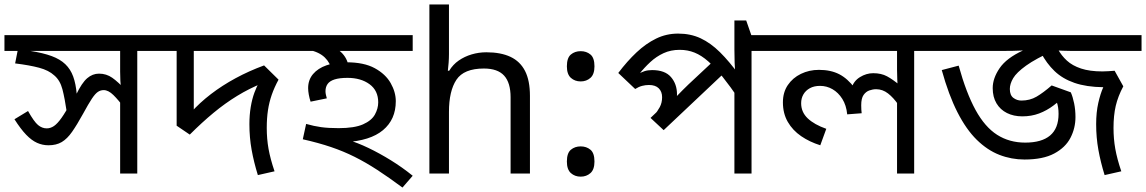

<svg xmlns="http://www.w3.org/2000/svg" viewBox="-30 -780 5151 863"><path d="M692 -622V-551H587V0H510V-353L533 -290Q502 -331 479.5 -353Q457 -375 436 -375Q422 -375 410 -367Q398 -359 383 -336.5Q368 -314 343 -268Q316 -219 294 -187.5Q272 -156 247.5 -141.5Q223 -127 188 -127Q161 -127 136.5 -138Q112 -149 87.5 -174.5Q63 -200 35 -244L96 -281Q123 -233 141 -218Q159 -203 180 -203Q197 -203 212.5 -213.5Q228 -224 246.5 -250Q265 -276 289 -321L312 -354Q338 -408 362 -428.5Q386 -449 415 -449Q448 -449 474.5 -430.5Q501 -412 536 -374L516 -373Q512 -396 511 -416.5Q510 -437 510 -458V-551H-10V-622ZM271 -271Q261 -339 250.5 -379Q240 -419 214 -441Q189 -464 146 -475.5Q103 -487 38 -495L53 -571L107 -551Q164 -542 202 -528Q240 -514 263.5 -491.5Q287 -469 299 -436Q311 -403 315 -356Z M1295 -622V-551H841V-253L827 -273Q867 -318 918 -357Q969 -396 1029 -428.5Q1089 -461 1157 -486L1222 -422Q1203 -387 1191.5 -354Q1180 -321 1174.5 -285Q1169 -249 1169 -205Q1169 -156 1177 -111Q1185 -66 1204 -10L1129 7Q1111 -51 1101 -106.5Q1091 -162 1091 -222Q1091 -263 1097 -299Q1103 -335 1113.5 -363.5Q1124 -392 1135 -410L1147 -405Q1090 -382 1036 -349Q982 -316 930 -273Q878 -230 823 -175L764 -215V-551H672V-622Z M1527 -500Q1606 -500 1654.5 -473.5Q1703 -447 1726 -406.5Q1749 -366 1749 -325Q1749 -243 1691.5 -195Q1634 -147 1521 -141L1531 -152Q1576 -139 1626 -115Q1676 -91 1727 -59.5Q1778 -28 1825 10L1779 63Q1717 17 1665.5 -16.5Q1614 -50 1564 -75Q1514 -100 1458 -119Q1402 -138 1331 -154L1346 -223Q1381 -213 1413.5 -208.5Q1446 -204 1492 -204Q1563 -204 1601.5 -221Q1640 -238 1655 -265Q1670 -292 1670 -320Q1670 -373 1631 -401.5Q1592 -430 1532 -430Q1496 -430 1474 -423Q1452 -416 1442.5 -402.5Q1433 -389 1433 -370Q1433 -362 1435 -353.5Q1437 -345 1439 -338L1366 -323Q1361 -338 1358 -354.5Q1355 -371 1355 -384Q1355 -421 1377 -447Q1399 -473 1437.5 -486.5Q1476 -500 1527 -500ZM1460 -465Q1455 -497 1430 -521.5Q1405 -546 1358 -556L1382 -601L1428 -589Q1484 -567 1509.5 -539Q1535 -511 1539 -468ZM1825 -622V-551H1275V-622Z M1988 -537Q1988 -518 1986.5 -498Q1985 -478 1983 -462H1989Q2006 -490 2032 -508Q2058 -526 2090 -535.5Q2122 -545 2156 -545Q2221 -545 2264.5 -524.5Q2308 -504 2330 -461Q2352 -418 2352 -349V0H2265V-343Q2265 -408 2236 -440Q2207 -472 2145 -472Q2055 -472 2021.5 -421.5Q1988 -371 1988 -277V0H1900V-760H1988Z M2580 -414Q2554 -414 2536 -430Q2518 -446 2518 -482Q2518 -520 2536 -535Q2554 -550 2580 -550Q2606 -550 2624 -535Q2642 -520 2642 -482Q2642 -446 2624 -430Q2606 -414 2580 -414ZM2580 14Q2554 14 2536 -2Q2518 -18 2518 -54Q2518 -92 2536 -107Q2554 -122 2580 -122Q2606 -122 2624 -107Q2642 -92 2642 -54Q2642 -18 2624 -2Q2606 14 2580 14Z M3453 -622V-551H3348V0H3271V-396L3293 -332Q3252 -392 3218 -434.5Q3184 -477 3153.5 -504Q3123 -531 3092 -543.5Q3061 -556 3025 -556Q2985 -556 2952.5 -541Q2920 -526 2893 -501Q2866 -476 2843 -447L2835 -445Q2851 -455 2866.5 -460Q2882 -465 2901 -465Q2959 -465 2986 -433.5Q3013 -402 3013 -356Q3013 -345 3012 -335Q3011 -325 3009 -320L2992 -326Q3004 -339 3015 -351Q3026 -363 3038.5 -375Q3051 -387 3064 -400L3188 -516L3237 -463L2953 -195L2894 -250L2976 -328L2940 -285L2910 -262Q2925 -279 2935.5 -298.5Q2946 -318 2946 -343Q2946 -368 2931 -383Q2916 -398 2887 -398Q2871 -398 2856 -394Q2841 -390 2825 -380L2749 -452Q2789 -505 2831 -544.5Q2873 -584 2919 -606.5Q2965 -629 3018 -629Q3074 -629 3119 -608Q3164 -587 3206 -545.5Q3248 -504 3294 -441L3276 -446Q3273 -470 3272 -498Q3271 -526 3271 -558V-688H3324L3347 -622Z M4184 -622V-551H4079V0H4002V-335L4008 -309Q3986 -341 3961.5 -360Q3937 -379 3908 -379Q3893 -379 3877.5 -373.5Q3862 -368 3851.5 -353Q3841 -338 3841 -307Q3841 -296 3841.5 -287.5Q3842 -279 3843 -271L3778 -266Q3774 -307 3756 -335.5Q3738 -364 3712 -379Q3686 -394 3656 -394Q3629 -394 3610 -383.5Q3591 -373 3581 -355.5Q3571 -338 3571 -316Q3571 -276 3600.5 -248Q3630 -220 3684 -201L3657 -127Q3609 -142 3571 -168Q3533 -194 3511 -232Q3489 -270 3489 -320Q3489 -365 3511 -397.5Q3533 -430 3570 -448Q3607 -466 3651 -466Q3704 -466 3742 -446.5Q3780 -427 3812 -384L3797 -383Q3807 -416 3835.5 -433.5Q3864 -451 3895 -451Q3931 -451 3957 -437Q3983 -423 4014 -397L4005 -382Q4004 -403 4003 -424Q4002 -445 4002 -467V-551H3433V-622Z M4575 -63Q4516 -63 4462 -84Q4408 -105 4360.5 -151.5Q4313 -198 4273.5 -275.5Q4234 -353 4203 -465L4279 -485Q4313 -362 4355 -285.5Q4397 -209 4452 -174Q4507 -139 4578 -139Q4652 -139 4690 -171Q4728 -203 4728 -268Q4728 -299 4720 -321Q4712 -343 4704 -358H4764Q4736 -329 4705.5 -306Q4675 -283 4640.5 -270Q4606 -257 4565 -257Q4526 -257 4496 -272Q4466 -287 4449 -315.5Q4432 -344 4432 -384Q4432 -428 4463 -473.5Q4494 -519 4568 -553Q4548 -552 4522.5 -551.5Q4497 -551 4472 -551H4164V-622H5101V-551H4788Q4764 -551 4745 -552Q4726 -553 4709 -554Q4625 -516 4582 -485Q4539 -454 4524 -428.5Q4509 -403 4509 -380Q4509 -352 4525 -340Q4541 -328 4561 -328Q4599 -328 4629 -345.5Q4659 -363 4697 -396L4783 -365Q4792 -345 4798 -315.5Q4804 -286 4804 -254Q4804 -204 4781.5 -160.5Q4759 -117 4708.5 -90Q4658 -63 4575 -63ZM4975 -205Q4975 -156 4983 -111Q4991 -66 5010 -10L4935 7Q4917 -51 4907 -106.5Q4897 -162 4897 -222Q4897 -275 4906.5 -317Q4916 -359 4929 -388Q4853 -389 4799.5 -407.5Q4746 -426 4710 -460.5Q4674 -495 4649 -543L4725 -559Q4741 -530 4765.5 -507.5Q4790 -485 4829 -472Q4868 -459 4925 -459Q4939 -459 4952 -460Q4965 -461 4980 -462L5019 -392Q4995 -347 4985 -304Q4975 -261 4975 -205Z"/></svg>

Font: hexlbangla05
Style: Book
Weight: 400
Designer: Jelle Bosma - Monotype Design Team
Foundry: Monotype Imaging Inc.
Version: Version 2.003